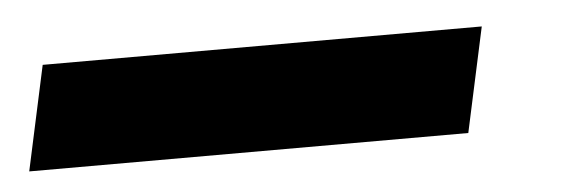

<svg xmlns="http://www.w3.org/2000/svg" viewBox="-123 34 612 203"><g transform="rotate(-5 182.5 135.5)"><path d="M-98 191 -74 80H392L368 191Z"/></g></svg>

Font: Red Hat Text VF
Style: Italic
Weight: 300
Italic angle: -12°
Designer: Pentagram, MCKL
Foundry: Pentagram, MCKL
Version: Version 1.023